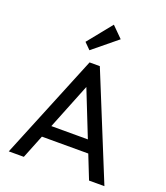

<svg xmlns="http://www.w3.org/2000/svg" viewBox="-170 -1082 1036 1198"><g transform="rotate(20 348.0 -483.5)"><path d="M31 0 315 -694H383L666 0H564L331 -587H366L131 0ZM166 -157V-239H531V-157ZM288 -765 247 -806 377 -967 448 -896Z"/></g></svg>

Font: Outfit Thin
Style: Regular
Weight: 400
Version: Version 1.100;gftools[0.9.27]